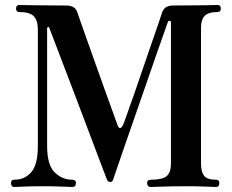

<svg xmlns="http://www.w3.org/2000/svg" viewBox="-20 -746 927 766"><path d="M37 0Q24 0 24 -16Q24 -29 37 -29Q79 -29 105 -59.5Q131 -90 131 -163V-629Q131 -665 114.5 -681.5Q98 -698 57 -698Q44 -698 44 -712Q44 -726 57 -726Q66 -726 119 -725Q172 -724 245 -724Q279 -724 288 -698Q290 -692 302 -658Q314 -624 331.5 -574.5Q349 -525 368.5 -470.5Q388 -416 405.5 -367Q423 -318 435 -285.5Q447 -253 448 -249Q459 -218 474 -255Q476 -261 487.5 -292.5Q499 -324 515.5 -371.5Q532 -419 550 -472Q568 -525 584.5 -572.5Q601 -620 612.5 -653.5Q624 -687 626 -694Q635 -724 670 -724Q743 -724 792 -725Q841 -726 848 -726Q861 -726 861 -712Q861 -698 848 -698Q811 -698 796.5 -682.5Q782 -667 782 -638V-93Q782 -61 794 -45Q806 -29 842 -29Q855 -29 855 -16Q855 0 842 0Q832 0 802.5 -1.5Q773 -3 727 -3Q698 -3 666.5 -2.5Q635 -2 612 -1Q589 0 582 0Q567 0 567 -16Q567 -29 582 -29Q628 -29 645 -43.5Q662 -58 662 -93V-656Q662 -663 657 -663Q652 -663 650 -659Q649 -656 636.5 -621Q624 -586 604.5 -530Q585 -474 562 -407.5Q539 -341 516 -275Q493 -209 474 -154Q455 -99 443.5 -65Q432 -31 432 -31Q429 -23 426.5 -21.5Q424 -20 419 -20Q411 -20 407 -29Q406 -31 393.5 -64Q381 -97 360.5 -151Q340 -205 316 -269Q292 -333 267.5 -397Q243 -461 222.5 -514.5Q202 -568 189.5 -601.5Q177 -635 176 -636Q175 -639 171.5 -638Q168 -637 168 -633V-164Q168 -88 198 -58.5Q228 -29 268 -29Q283 -29 283 -16Q283 0 268 0Q258 0 227.5 -1.5Q197 -3 153 -3Q101 -3 74.5 -1.5Q48 0 37 0Z"/></svg>

Font: Zen Old Mincho Black
Style: Regular
Weight: 900
Designer: Yoshimichi Ohira
Foundry: Positype
Version: Version 1.001